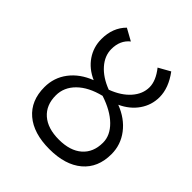

<svg xmlns="http://www.w3.org/2000/svg" viewBox="-182 -751 884 884"><g transform="rotate(45 260.0 -309.0)"><path d="M63 -170Q63 -232 99.5 -280Q136 -328 201 -353Q149 -376 120.5 -418Q92 -460 92 -512Q92 -586 138 -632L196 -600Q157 -569 157 -512Q157 -468 190 -430.5Q223 -393 281 -371Q340 -393 373 -430.5Q406 -468 406 -512Q406 -554 368 -602L425 -634Q471 -572 471 -512Q471 -461 442 -419Q413 -377 361 -353Q426 -328 463 -279.5Q500 -231 500 -170Q500 -82 442 -33Q384 16 281 16Q178 16 120.5 -33Q63 -82 63 -170ZM435 -180Q435 -227 394.5 -267Q354 -307 281 -331Q208 -313 167.5 -273Q127 -233 127 -180Q127 -117 167.5 -81.5Q208 -46 281 -46Q354 -46 394.5 -81.5Q435 -117 435 -180Z"/></g></svg>

Font: Didact Gothic
Style: Regular
Weight: 400
Designer: Daniel Johnson
Foundry: Daniel Johnson
Version: Version 2.101;PS 002.101;hotconv 1.0.88;makeotf.lib2.5.64775